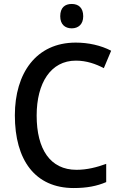

<svg xmlns="http://www.w3.org/2000/svg" viewBox="-20 -939 610 969"><path d="M342 -919C308 -919 284 -901 284 -857C284 -816 308 -796 342 -796C375 -796 400 -816 400 -857C400 -900 376 -919 342 -919ZM363 -633C417 -633 464 -616 504 -595L541 -683C489 -710 426 -724 362 -724C163 -724 55 -570 55 -357C55 -131 157 10 352 10C419 10 469 0 516 -20V-112C469 -95 420 -82 366 -82C234 -82 165 -185 165 -356C165 -520 236 -633 363 -633Z"/></svg>

Font: Noto Sans Devanagari SemiCondensed Medium
Style: Regular
Weight: 500
Width: 4
Designer: Jelle Bosma - Monotype Design Team
Foundry: Monotype Imaging Inc.
Version: Version 2.004